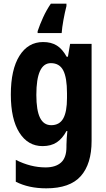

<svg xmlns="http://www.w3.org/2000/svg" viewBox="-20 -786 579 1046"><path d="M215 -557Q259 -557 289.5 -538Q320 -519 343 -477H350L362 -547H479V-18Q479 107 420 173.5Q361 240 232 240Q136 240 66 204V85Q147 126 228 126Q283 126 312.5 99.5Q342 73 342 15V4Q342 -11 343.5 -32.5Q345 -54 347 -72H342Q320 -31 289 -10.5Q258 10 212 10Q132 10 85.5 -63.5Q39 -137 39 -271Q39 -407 86 -482Q133 -557 215 -557ZM257 -442Q178 -442 178 -269Q178 -185 198 -144.5Q218 -104 259 -104Q304 -104 324.5 -140.5Q345 -177 345 -252V-278Q345 -363 324.5 -402.5Q304 -442 257 -442ZM342 -753Q333 -718 325.5 -676.5Q318 -635 316 -606H185V-616Q197 -652 215 -691.5Q233 -731 257 -766H342Z"/></svg>

Font: Noto Sans Myanmar UI Condensed
Style: Bold
Weight: 700
Width: 3
Designer: Monotype Design Team
Foundry: Monotype Imaging Inc.
Version: Version 2.103; ttfautohint (v1.8.4.7-5d5b)